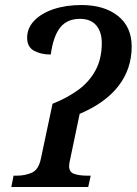

<svg xmlns="http://www.w3.org/2000/svg" viewBox="-20 -744 544 764"><path d="M25 0 34 -45H47Q80 -45 107 -57Q134 -69 143 -114L189 -331Q247 -354 291 -386Q335 -418 360 -464Q385 -510 385 -573Q385 -617 363 -643Q341 -669 298 -669Q247 -669 219.5 -634.5Q192 -600 182 -527Q143 -527 115.5 -542Q88 -557 88 -594Q88 -632 116 -661.5Q144 -691 193 -707.5Q242 -724 304 -724Q395 -724 449.5 -680.5Q504 -637 504 -559Q504 -470 451.5 -402Q399 -334 297 -291L260 -114Q255 -94 255 -83Q255 -59 275.5 -52Q296 -45 328 -45H341L331 0Z"/></svg>

Font: Noto Serif Medium
Style: Italic
Weight: 500
Italic angle: -12°
Designer: Monotype Design Team
Foundry: Monotype Imaging Inc.
Version: Version 2.014; ttfautohint (v1.8.4.7-5d5b)